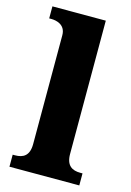

<svg xmlns="http://www.w3.org/2000/svg" viewBox="-117 -819 602 879"><g transform="rotate(15 184.5 -380.0)"><path d="M19 0H350V-57H339C301 -57 272 -73 272 -128V-760H19V-703H30C51 -703 97 -695 97 -644V-128C97 -73 69 -57 30 -57H19Z"/></g></svg>

Font: Noto Serif Myanmar ExtraBold
Style: Regular
Weight: 800
Designer: Ben Mitchell and the Monotype Design Team
Foundry: Monotype Imaging Inc.
Version: Version 2.106